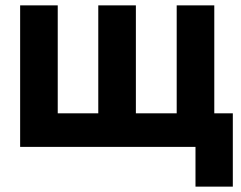

<svg xmlns="http://www.w3.org/2000/svg" viewBox="-20 -547 897 715"><path d="M708 148V0H55V-527H195V-125H346V-527H486V-125H638V-527H778V-125H847V148Z"/></svg>

Font: Onest
Style: Bold
Weight: 700
Designer: Dmitri Voloshin, Andrey Kudryavtsev
Foundry: Dmitri Voloshin, Andrey Kudryavtsev
Version: Version 1.000;gftools[0.9.33]